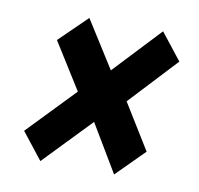

<svg xmlns="http://www.w3.org/2000/svg" viewBox="-56 -579 553 533"><g transform="rotate(10 220.5 -313.0)"><path d="M90 -106 31 -181 159 -314 77 -445 155 -521 239 -388 363 -520 422 -445 297 -311 376 -183 298 -105 218 -239Z"/></g></svg>

Font: Georama ExtraCondensed Thin SemiBold
Style: Italic
Weight: 600
Italic angle: -9°
Version: Version 1.001